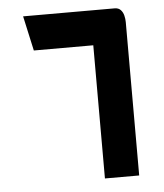

<svg xmlns="http://www.w3.org/2000/svg" viewBox="-47 -642 595 698"><g transform="rotate(-5 250.0 -293.5)"><path d="M308 13V-473H91L63 -600H397Q411 -600 419 -591.5Q427 -583 430 -570.5Q433 -558 433 -547V13Z"/></g></svg>

Font: Reem Kufi Fun SemiBold
Style: Regular
Weight: 600
Designer: Khaled Hosny
Version: Version 1.005